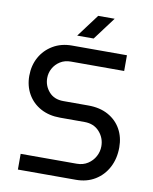

<svg xmlns="http://www.w3.org/2000/svg" viewBox="-95 -951 817 1022"><g transform="rotate(10 313.5 -440.0)"><path d="M73 0V-85H376Q410 -85 435.5 -101.5Q461 -118 475 -144Q489 -170 489 -199Q489 -244 459 -277.5Q429 -311 378 -311H246Q186 -311 141 -335.5Q96 -360 71 -403.5Q46 -447 46 -502Q46 -558 70.5 -602.5Q95 -647 139.5 -673.5Q184 -700 242 -700H539V-615H251Q218 -615 193.5 -599.5Q169 -584 155.5 -559.5Q142 -535 142 -507Q142 -465 170 -433Q198 -401 248 -401H383Q446 -401 491 -376Q536 -351 560 -308Q584 -265 584 -210Q584 -149 559 -101.5Q534 -54 489.5 -27Q445 0 387 0ZM260 -757 352 -880H441L349 -757Z"/></g></svg>

Font: MuseoModerno
Style: Regular
Weight: 400
Designer: Pablo Cosgaya, Héctor Gatti, Marcela Romero, and the Authors of The MuseoModerno Project.
Foundry: Omnibus-Type Team
Version: Version 1.001